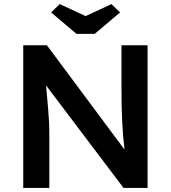

<svg xmlns="http://www.w3.org/2000/svg" viewBox="-20 -922 838 942"><path d="M94 0V-700H210L591 -188Q583 -251 579.5 -325Q576 -399 576 -491V-700H704V0H586L206 -503Q213 -427 216.5 -384Q220 -341 221 -316.5Q222 -292 222 -271V0ZM355 -756 231 -861 273 -902 400 -843 527 -902 569 -861 445 -756Z"/></svg>

Font: Readex Pro Medium
Style: Regular
Weight: 500
Designer: Bonnie Shaver-Troup, Thomas Jockin
Foundry: Lexend
Version: Version 1.204; ttfautohint (v1.8.4.7-5d5b)